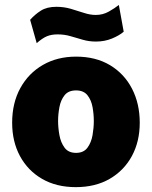

<svg xmlns="http://www.w3.org/2000/svg" viewBox="-20 -760 625 790"><path d="M292 10Q212 10 153.2 -24Q94.5 -58 62.2 -117.8Q30 -177.5 30 -255Q30 -336.5 63.8 -397.8Q97.5 -459 156.8 -493Q216 -527 293 -527Q374 -527 432.8 -491.8Q491.5 -456.5 523.2 -395Q555 -333.5 555 -255Q555 -178 522.8 -118.2Q490.5 -58.5 431.5 -24.2Q372.5 10 292 10ZM293 -131Q324 -131 339.8 -152.2Q355.5 -173.5 360.8 -204Q366 -234.5 366 -262Q366 -290 360.8 -319.2Q355.5 -348.5 339.8 -368.2Q324 -388 293 -388Q261.5 -388 245.8 -368.2Q230 -348.5 224.5 -319.2Q219 -290 219 -262Q219 -234.5 224.5 -204Q230 -173.5 245.8 -152.2Q261.5 -131 293 -131ZM131 -582.5 104 -678.5Q123.5 -700.5 148.2 -716.2Q173 -732 212 -732Q243 -732 271.2 -723.8Q299.5 -715.5 325.2 -707Q351 -698.5 374 -698.5Q403.5 -698.5 428 -712.5Q452.5 -726.5 469 -739.5L489 -629.5Q471 -614 440.8 -601.5Q410.5 -589 375 -589Q346 -589 320.5 -596.5Q295 -604 270 -611.2Q245 -618.5 217 -618.5Q191.5 -618.5 173 -610.8Q154.5 -603 131 -582.5Z"/></svg>

Font: Public Sans Thin Black
Style: Regular
Weight: 900
Version: Version 2.001